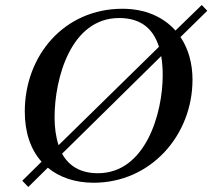

<svg xmlns="http://www.w3.org/2000/svg" viewBox="-20 -714 848 767"><path d="M69 8 93 33 171 -44C217 -6 279 16 354 16C582 16 749 -173 749 -396C749 -462 732 -520 701 -566L808 -671L786 -694L681 -592C632 -647 559 -679 469 -679C237 -679 79 -493 79 -268C79 -186 102 -117 146 -68ZM198 -245C198 -401 263 -642 456 -642C548 -642 594 -594 615 -527L214 -134C203 -167 198 -206 198 -245ZM228 -100 624 -490C628 -466 630 -440 630 -414C630 -260 561 -22 371 -22C299 -22 254 -53 228 -100Z"/></svg>

Font: KpRoman
Style: SemiboldItalic
Weight: 600
Italic angle: -11°
Version: Version 0.66